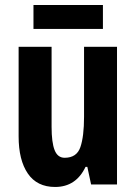

<svg xmlns="http://www.w3.org/2000/svg" viewBox="-20 -733 541 763"><path d="M445 -547V0H342L327 -70H320Q282 10 199 10Q127 10 90.5 -43.5Q54 -97 54 -191V-547H185V-229Q185 -167 197 -136.5Q209 -106 237 -106Q285 -106 299.5 -148.5Q314 -191 314 -269V-547ZM389 -713V-618H113V-713Z"/></svg>

Font: Noto Sans Lao UI ExtCond
Style: Bold
Weight: 700
Width: 2
Designer: Monotype Design Team
Foundry: Monotype Imaging Inc.
Version: Version 2.000; ttfautohint (v1.8.4.7-5d5b)